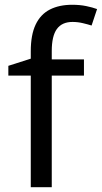

<svg xmlns="http://www.w3.org/2000/svg" viewBox="-20 -785 427 805"><path d="M332 -468H197V0H109V-468H15V-509L109 -539V-570Q109 -639 129.5 -682Q150 -725 189 -745Q228 -765 283 -765Q315 -765 341.5 -759.5Q368 -754 387 -747L364 -678Q348 -683 327 -688Q306 -693 284 -693Q240 -693 218.5 -663.5Q197 -634 197 -571V-536H332Z"/></svg>

Font: Noto Sans Tai Tham
Style: Regular
Weight: 400
Designer: Monotype Design Team 2013. Revised by David WIlliams 2020
Foundry: Monotype Imaging Inc.
Version: Version 2.002